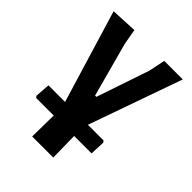

<svg xmlns="http://www.w3.org/2000/svg" viewBox="-190 -566 850 850"><g transform="rotate(45 234.5 -141.5)"><path d="M162 185 164 52H54L48 44L53 -26H157L25 -462L149 -468L162 -395L231 -140H239L323 -388L339 -465H455L300 -26H398L404 -18L401 52H292L294 185Z"/></g></svg>

Font: Alegreya Sans
Style: Bold
Weight: 700
Designer: Juan Pablo del Peral
Foundry: Huerta Tipografica
Version: Version 2.007